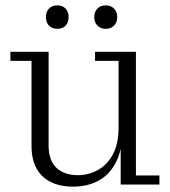

<svg xmlns="http://www.w3.org/2000/svg" viewBox="-20 -691 635 719"><path d="M253 8Q208 8 173 -8Q138 -24 118 -58Q98 -92 98 -146V-463H19V-497H162V-146Q162 -90 191.5 -62.5Q221 -35 272 -35Q311 -35 346 -54Q381 -73 402.5 -112.5Q424 -152 424 -214H440Q440 -137 416.5 -88Q393 -39 351 -15.5Q309 8 253 8ZM432 0V-170L424 -168V-463H336V-497H489V-34H577V0ZM376 -583Q357 -583 345 -595Q333 -607 333 -627Q333 -647 345 -659Q357 -671 376 -671Q395 -671 407 -659Q419 -647 419 -627Q419 -607 407 -595Q395 -583 376 -583ZM195 -583Q175 -583 163.5 -595Q152 -607 152 -627Q152 -647 163.5 -659Q175 -671 195 -671Q214 -671 225.5 -659Q237 -647 237 -627Q237 -607 225.5 -595Q214 -583 195 -583Z"/></svg>

Font: Montagu Slab 144pt Light
Style: Regular
Weight: 300
Designer: Florian Karsten
Foundry: Florian Karsten
Version: Version 1.000